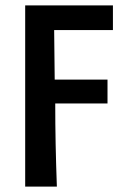

<svg xmlns="http://www.w3.org/2000/svg" viewBox="-20 -511 463 709"><path d="M190 178C186 67 184 -25 184 -129H377V-217H182L180 -400H397V-491H73V178Z"/></svg>

Font: DAIFUKU Sans Semibold
Style: Regular
Weight: 600
Designer: Original font ‘Source Sans 3’ : Paul D. Hunt
Foundry: Daifuku
Version: Version 1.000